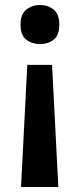

<svg xmlns="http://www.w3.org/2000/svg" viewBox="-20 -566 320 767"><path d="M89 -307H188L213 181H64ZM217 -468Q217 -425 194.5 -407.5Q172 -390 140 -390Q108 -390 85 -407.5Q62 -425 62 -468Q62 -509 85 -527.5Q108 -546 140 -546Q172 -546 194.5 -527.5Q217 -509 217 -468Z"/></svg>

Font: Noto Sans Nag Mundari SemiBold
Style: Regular
Weight: 600
Version: Version 1.000